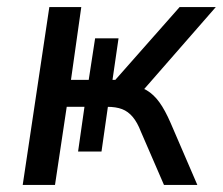

<svg xmlns="http://www.w3.org/2000/svg" viewBox="-20 -521 628 541"><path d="M44 0 119 -501H209L180 -296H230L248 -413H314L297 -296H305L486 -501H588L374 -256L348 -282Q374 -278 393.5 -266.5Q413 -255 429 -233Q445 -211 461 -174L536 0H442L377 -150Q367 -176 354 -191.5Q341 -207 324 -213.5Q307 -220 282 -220H272L286 -234L266 -94H200L218 -220H168L135 0Z"/></svg>

Font: Nunitoga
Style: Medium Italic
Weight: 500
Italic angle: -9°
Designer: Vernon Adams
Foundry: Vernon Adams
Version: Version 1.0